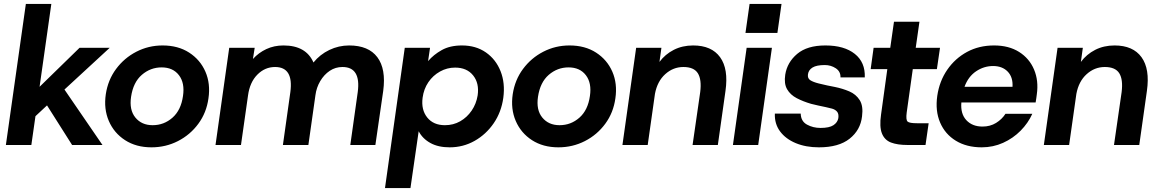

<svg xmlns="http://www.w3.org/2000/svg" viewBox="-20 -740 5907 980"><path d="M10 0 112 -720H242L182 -297L386 -496H540L309 -283L503 0H348L220 -202L161 -147L140 0Z M753 12Q675 12 618.5 -24.5Q562 -61 535.5 -122.5Q509 -184 520 -259Q531 -332 572.5 -388Q614 -444 676 -476Q738 -508 810 -508Q889 -508 945.5 -471.5Q1002 -435 1028.5 -374Q1055 -313 1044 -238Q1034 -165 992.5 -108.5Q951 -52 888.5 -20Q826 12 753 12ZM759 -101Q817 -101 860.5 -139.5Q904 -178 914 -250Q924 -316 893.5 -356Q863 -396 805 -396Q748 -396 704 -358Q660 -320 649 -246Q639 -179 671 -140Q703 -101 759 -101Z M1080 0 1150 -496H1280L1271 -439Q1300 -471 1339.5 -489.5Q1379 -508 1427 -508Q1542 -508 1580 -421Q1613 -462 1661 -485Q1709 -508 1762 -508Q1861 -508 1906 -448Q1951 -388 1936 -276L1896 0H1768L1806 -270Q1823 -398 1728 -398Q1692 -398 1663 -378.5Q1634 -359 1614.5 -326Q1595 -293 1590 -254L1554 0H1424L1462 -270Q1479 -398 1384 -398Q1332 -398 1293.5 -359Q1255 -320 1246 -253L1210 0Z M1945 220 2046 -496H2175L2165 -428Q2193 -461 2235 -484.5Q2277 -508 2338 -508Q2409 -508 2460 -472.5Q2511 -437 2535 -376.5Q2559 -316 2549 -241Q2539 -168 2500 -111Q2461 -54 2402.5 -21Q2344 12 2275 12Q2217 12 2177 -10Q2137 -32 2117 -70L2075 220ZM2251 -101Q2294 -101 2329 -121Q2364 -141 2387.5 -175.5Q2411 -210 2418 -253Q2427 -315 2395 -355Q2363 -395 2303 -395Q2262 -395 2226 -375Q2190 -355 2166.5 -320.5Q2143 -286 2137 -241Q2129 -180 2160.5 -140.5Q2192 -101 2251 -101Z M2830 12Q2752 12 2695.5 -24.5Q2639 -61 2612.5 -122.5Q2586 -184 2597 -259Q2608 -332 2649.5 -388Q2691 -444 2753 -476Q2815 -508 2887 -508Q2966 -508 3022.5 -471.5Q3079 -435 3105.5 -374Q3132 -313 3121 -238Q3111 -165 3069.5 -108.5Q3028 -52 2965.5 -20Q2903 12 2830 12ZM2836 -101Q2894 -101 2937.5 -139.5Q2981 -178 2991 -250Q3001 -316 2970.5 -356Q2940 -396 2882 -396Q2825 -396 2781 -358Q2737 -320 2726 -246Q2716 -179 2748 -140Q2780 -101 2836 -101Z M3515 0 3554 -270Q3562 -334 3542 -366Q3522 -398 3468 -398Q3416 -398 3375.5 -361.5Q3335 -325 3323 -261L3286 0H3157L3227 -496H3356L3346 -424Q3375 -463 3419 -485.5Q3463 -508 3518 -508Q3612 -508 3655.5 -448Q3699 -388 3683 -276L3644 0Z M3785 -572 3806 -720H3969L3948 -572ZM3721 0 3791 -496H3920L3850 0Z M4160 12Q4093 12 4041.5 -9.5Q3990 -31 3961.5 -69.5Q3933 -108 3935 -160H4067Q4068 -121 4099 -104Q4130 -87 4168 -87Q4213 -87 4234 -101Q4255 -115 4259 -137Q4262 -159 4252.5 -170Q4243 -181 4227 -185.5Q4211 -190 4196 -193Q4179 -196 4156 -201.5Q4133 -207 4120 -210Q4079 -222 4046.5 -239Q4014 -256 3997.5 -284.5Q3981 -313 3988 -359Q3998 -422 4049 -465Q4100 -508 4193 -508Q4289 -508 4343 -465Q4397 -422 4394 -345H4270Q4271 -375 4246 -391.5Q4221 -408 4190 -408Q4148 -408 4127.5 -395.5Q4107 -383 4104 -361Q4101 -340 4116 -330.5Q4131 -321 4159 -314Q4175 -310 4202 -304Q4229 -298 4242 -296Q4281 -288 4315 -273.5Q4349 -259 4368 -229Q4387 -199 4380 -146Q4372 -76 4316.5 -32Q4261 12 4160 12Z M4611 0Q4561 0 4528 -12.5Q4495 -25 4481.5 -59Q4468 -93 4477 -155L4509 -387H4424L4439 -496H4524L4543 -629H4673L4654 -496H4778L4762 -387H4639L4608 -166Q4603 -128 4612.5 -119.5Q4622 -111 4660 -111H4720L4704 0Z M4991 12Q4914 12 4859 -21.5Q4804 -55 4778.5 -114.5Q4753 -174 4764 -251Q4775 -326 4815 -384Q4855 -442 4916 -475Q4977 -508 5054 -508Q5129 -508 5181.5 -475Q5234 -442 5258 -385Q5282 -328 5272 -258Q5271 -250 5269.5 -239Q5268 -228 5266 -217H4887Q4882 -159 4912.5 -126.5Q4943 -94 4995 -94Q5034 -94 5064 -112.5Q5094 -131 5112 -159H5249Q5228 -112 5189.5 -73Q5151 -34 5100 -11Q5049 12 4991 12ZM5049 -403Q5002 -403 4962 -376Q4922 -349 4903 -297H5148Q5151 -346 5123.5 -374.5Q5096 -403 5049 -403Z M5666 0 5705 -270Q5713 -334 5693 -366Q5673 -398 5619 -398Q5567 -398 5526.5 -361.5Q5486 -325 5474 -261L5437 0H5308L5378 -496H5507L5497 -424Q5526 -463 5570 -485.5Q5614 -508 5669 -508Q5763 -508 5806.5 -448Q5850 -388 5834 -276L5795 0Z"/></svg>

Font: Host Grotesk
Style: Bold Italic
Weight: 700
Italic angle: -8°
Designer: Doğukan Karapınar
Foundry: Element Type
Version: Version 1.003; ttfautohint (v1.8.4.7-5d5b)